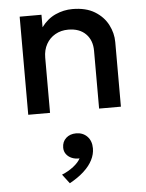

<svg xmlns="http://www.w3.org/2000/svg" viewBox="-58 -557 733 965"><g transform="rotate(-5 308.0 -74.5)"><path d="M76.6 0V-495H186.6V-432Q217.3 -473.2 258.5 -491.6Q299.6 -510 343.7 -510Q411.5 -510 456 -482.9Q500.4 -455.8 522.2 -413.5Q544.1 -371.2 544.1 -326V0H434.1V-291.8Q434.1 -344.8 402.2 -376.8Q370.2 -408.8 313.8 -408.8Q277.2 -408.8 248.4 -392.4Q219.6 -376.1 203.1 -346.7Q186.6 -317.2 186.6 -278.6V0ZM254.9 361 219.5 314.6Q252.3 301.4 278.1 281.2Q303.9 261.1 314.3 240.8Q293.4 241.9 275.8 234.6Q258.2 227.3 247.6 213.1Q237.1 198.9 237.1 180Q237.1 150.3 256.9 132.1Q276.7 113.9 307.8 113.9Q342.2 113.9 364 136.3Q385.7 158.8 385.7 196.2Q385.7 226 371 254.9Q356.4 283.8 327.2 310.5Q298.1 337.3 254.9 361Z"/></g></svg>

Font: Geologica Thin
Style: Regular
Weight: 100
Version: Version 1.010;gftools[0.9.28]